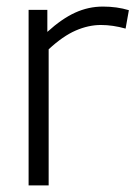

<svg xmlns="http://www.w3.org/2000/svg" viewBox="-20 -564 415 584"><path d="M124 -534V-467Q168 -507 208.5 -525.5Q249 -544 293 -544Q336 -544 372 -533L362 -477Q323 -488 287 -488Q249 -488 210 -471Q171 -454 128 -414V0H67V-534Z"/></svg>

Font: Georama Light
Style: Regular
Weight: 300
Designer: Jean-Baptiste Levee
Foundry: Production Type
Version: Version 1.000